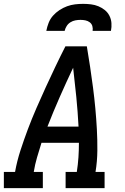

<svg xmlns="http://www.w3.org/2000/svg" viewBox="-29 -975 649 995"><path d="M-9 0V-84H49Q59 -140 77 -195.5Q95 -251 115.5 -305.5Q136 -360 159.5 -414Q183 -468 207.5 -521.5Q232 -575 257.5 -628.5Q283 -682 310 -735H421Q430 -682 438 -628.5Q446 -575 453 -521.5Q460 -468 465 -414Q470 -360 473 -305Q476 -250 475.5 -194.5Q475 -139 466 -84H513V0H311V-84H369Q375 -122 377.5 -159.5Q380 -197 380 -235H186Q174 -197 163 -159.5Q152 -122 146 -84H193V0ZM217 -319H378Q374 -396 366.5 -472Q359 -548 350 -624Q314 -548 280.5 -472Q247 -396 217 -319ZM211 -815Q215 -836 223 -856.5Q231 -877 245.5 -893.5Q260 -910 279 -922.5Q298 -935 318.5 -942.5Q339 -950 360 -952.5Q381 -955 402 -955Q422 -955 442.5 -952.5Q463 -950 481 -942.5Q499 -935 514 -923Q529 -911 538 -893.5Q547 -876 548.5 -855.5Q550 -835 546 -815H451Q453 -828 449.5 -840Q446 -852 436 -859.5Q426 -867 413.5 -869.5Q401 -872 388 -872Q375 -872 361.5 -869.5Q348 -867 336 -859.5Q324 -852 316.5 -840Q309 -828 306 -815Z"/></svg>

Font: Iosevka Curly Slab MdExObl
Style: Regular
Weight: 500
Width: 7
Italic angle: -9°
Monospace: yes
Designer: Belleve Invis
Foundry: Belleve Invis
Version: Version 11.1.0; ttfautohint (v1.8.3)